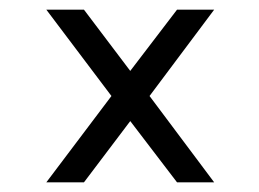

<svg xmlns="http://www.w3.org/2000/svg" viewBox="-20 -455 537 398"><path d="M76 -77 211 -256 76 -435H154L250 -308L347 -435H424L290 -256L424 -77H347L250 -204L154 -77Z"/></svg>

Font: Maven Pro Medium
Style: Regular
Weight: 500
Designer: Joe Prince
Foundry: Joe Prince
Version: Version 2.103